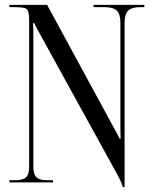

<svg xmlns="http://www.w3.org/2000/svg" viewBox="-20 -739 618 778"><path d="M18.1 0V-8.8H43.9Q73.7 -8.8 85.9 -21Q98.1 -33.2 98.1 -62V-657.2Q98.1 -692.9 89.1 -701.4Q80.1 -710 43.9 -710H18.1V-719.2H170.9L444.8 -214.8Q462.9 -184.1 462.9 -178.2H469.2Q467.8 -195.3 467.8 -220.2V-647Q467.8 -681.6 453.4 -695.8Q439 -710 403.8 -710H358.9V-719.2H564.9V-710H548.8Q513.7 -710 499.3 -695.8Q484.9 -681.6 484.9 -647V19H477.1Q477.1 7.3 449.2 -43L139.2 -606Q119.1 -642.1 119.1 -645H113.8Q115.2 -628.4 115.2 -602.1V-62Q115.2 -33.2 127.4 -21Q139.6 -8.8 168.9 -8.8H194.8V0Z"/></svg>

Font: FoglihtenNo07calt
Style: Regular
Weight: 500
Designer: gluk (gluksza@wp.pl)
Foundry: gluk (gluksza@wp.pl)
Version: Version 0.844